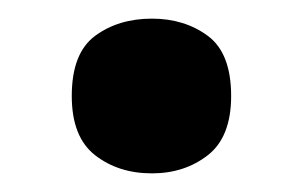

<svg xmlns="http://www.w3.org/2000/svg" viewBox="-20 -455 325 206"><path d="M57 -352Q57 -398 82 -416.5Q107 -435 143 -435Q178 -435 203 -416.5Q228 -398 228 -352Q228 -308 203 -288.5Q178 -269 143 -269Q107 -269 82 -288.5Q57 -308 57 -352Z"/></svg>

Font: Noto Sans Myanmar
Style: Bold
Weight: 700
Designer: Monotype Design Team
Foundry: Monotype Imaging Inc.
Version: Version 2.107; ttfautohint (v1.8.4.7-5d5b)